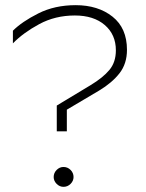

<svg xmlns="http://www.w3.org/2000/svg" viewBox="-20 -718 565 744"><path d="M472 -525Q472 -471 443 -434Q414 -397 364 -367L239 -293V-209H200V-309L331 -388Q379 -417 404 -447Q429 -477 429 -523Q429 -584 386 -621Q343 -658 270 -658Q194 -658 132 -624.5Q70 -591 30 -550V-599Q65 -634 128.5 -666Q192 -698 273 -698Q360 -698 416 -653.5Q472 -609 472 -525ZM226 6Q211 6 199.5 -5.5Q188 -17 188 -32Q188 -48 199.5 -59.5Q211 -71 226 -71Q242 -71 253.5 -59.5Q265 -48 265 -32Q265 -17 253.5 -5.5Q242 6 226 6Z"/></svg>

Font: Roundo Light
Style: Regular
Weight: 300
Designer: Namrata Goyal (Gurmukhi), Shiva Nallaperumal (Latin)
Foundry: Indian Type Foundry
Version: Version 1.000;PS 1.0;hotconv 1.0.88;makeotf.lib2.5.647800